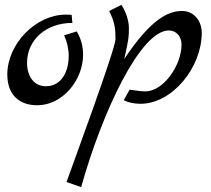

<svg xmlns="http://www.w3.org/2000/svg" viewBox="-20 -426 866 788"><path d="M295 -297 243 -281C255 -256 262 -226 262 -196C262 -133 233 -72 168 -72C121 -72 91 -111 91 -168C91 -264 171 -332 277 -332L274 -365C267 -366 258 -366 250 -366C127 -366 10 -246 10 -120C10 -41 55 6 133 6C236 6 321 -96 321 -202C321 -234 313 -267 295 -297Z M728 -381C671 -381 600 -349 490 -184C509 -268 509 -276 509 -312C509 -345 493 -385 478 -406L428 -381C452 -333 454 -307 454 -265C454 -225 269 275 253 321L313 342C401 29 557 -301 673 -301C703 -301 725 -277 725 -243C725 -157 650 -51 577 -51C557 -51 542 -54 512 -58L488 -15C503 -6 530 0 556 0C688 0 808 -150 808 -291C808 -343 773 -381 728 -381Z"/></svg>

Font: Marck Script
Style: Regular
Weight: 400
Designer: Denis Masharov, Marck Fogel
Foundry: Denis Masharov
Version: Version 1.002